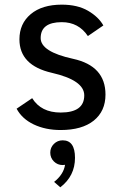

<svg xmlns="http://www.w3.org/2000/svg" viewBox="-20 -547 539 830"><path d="M242.2 15.1Q176.8 15.1 126 -9Q75.2 -33.2 51.8 -77.1L119.1 -122.6Q157.7 -60.5 242.2 -60.5Q344.2 -60.5 344.2 -134.8Q344.2 -200.2 204.1 -232.2Q64 -264.2 64 -377Q64 -444.8 112.8 -485.8Q161.6 -526.9 247.1 -526.9Q314.9 -526.9 360.4 -500.5Q405.8 -474.1 426.8 -437L359.9 -391.1Q319.8 -451.2 247.1 -451.2Q155.8 -451.2 155.8 -382.3Q155.8 -323.2 295.9 -292.7Q436 -262.2 436 -138.2Q436 -66.4 385.3 -25.6Q334.5 15.1 242.2 15.1ZM240.7 262.7 213.9 239.3Q254.9 207 261.2 165.5Q256.3 166.5 251 166.5Q228.5 166.5 212.9 150.9Q197.3 135.3 197.3 112.8Q197.3 90.8 212.9 75.2Q228.5 59.6 251 59.6Q304.2 59.6 304.2 135.3Q304.2 213.9 240.7 262.7Z"/></svg>

Font: Cadman
Style: Regular
Weight: 400
Designer: Paul James MIller
Foundry: High-Logic / Made with FontCreator
Version: Version 2.114;March 28, 2021;FontCreator 13.0.0.2683 64-bit